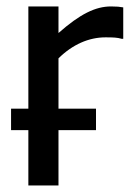

<svg xmlns="http://www.w3.org/2000/svg" viewBox="-20 -565 400 585"><path d="M355.5 -542.5C345.2 -544.4 335.9 -545.4 318.4 -545.4C271 -545.4 224.1 -522.5 158.2 -464.4V-545.4H66.4V-233.9H13.7V-168.5H66.4V0H158.2V-168.5H272.5V-233.9H158.2V-387.2C201.2 -429.7 251 -451.2 301.3 -451.2C325.2 -451.2 337.4 -450.7 350.6 -446.8H355.5Z"/></svg>

Font: SG Kara
Style: Regular
Weight: 400
Designer: Damoon Khanjanzadeh
Version: Version 1.000